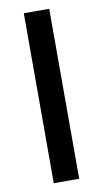

<svg xmlns="http://www.w3.org/2000/svg" viewBox="-84 -770 436 811"><g transform="rotate(-10 133.5 -364.5)"><path d="M79 0V-729H188V0Z"/></g></svg>

Font: Mona Sans ExtraLight Medium
Style: Regular
Weight: 500
Version: Version 2.000